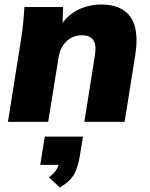

<svg xmlns="http://www.w3.org/2000/svg" viewBox="-20 -539 663 849"><path d="M15 0 74 -370Q79 -404 82.5 -439Q86 -474 88 -508H259L256 -420L244 -419Q274 -469 322 -494Q370 -519 428 -519Q518 -519 557 -464Q596 -409 578 -295L531 0H353L400 -296Q407 -343 391.5 -363Q376 -383 344 -383Q301 -383 273.5 -356Q246 -329 239 -285L193 0ZM245 290 196 245Q220 228 230 210.5Q240 193 244 170L276 190H158L178 65H347L333 150Q326 196 309 229Q292 262 245 290Z"/></svg>

Font: Mulish ExtraLight Black
Style: Italic
Weight: 900
Italic angle: -9°
Version: Version 3.603